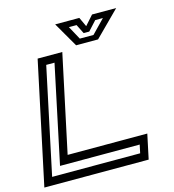

<svg xmlns="http://www.w3.org/2000/svg" viewBox="-127 -961 965 1064"><g transform="rotate(-15 355.0 -429.0)"><path d="M-4.5 0 144.5 -700H286L167 -141.5H624L594 0ZM52.5 -46H557.5L567.5 -93.5H110.5L229 -654H181.5ZM369.5 -716 287.5 -858H426L451 -804L499 -858H637.5L495.5 -716ZM399 -746.5H477.5L552 -823.5H508L459.5 -770.5H427.5L401 -823.5H357Z"/></g></svg>

Font: Tourney Expanded Medium
Style: Italic
Weight: 500
Width: 7
Italic angle: -12°
Designer: Tyler Finck
Foundry: Etcetera Type Co
Version: Version 1.010; ttfautohint (v1.8.3)